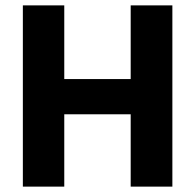

<svg xmlns="http://www.w3.org/2000/svg" viewBox="-20 -694 726 714"><path d="M621 0H466V-269H219V0H65V-674H219V-400H466V-674H621Z"/></svg>

Font: Hind Jalandhar
Style: Bold
Weight: 700
Designer: Namrata Goyal
Foundry: Indian Type Foundry
Version: Version 0.702;PS 1.0;hotconv 1.0.81;makeotf.lib2.5.63406